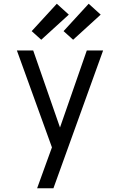

<svg xmlns="http://www.w3.org/2000/svg" viewBox="-20 -1004 640 1024"><path d="M178 0Q191 -35 203.5 -70.5Q216 -106 229 -141L257 -218L70 -735H157L300 -324L443 -735H530L265 0ZM370 -792 319 -838 453 -984 517 -926ZM200 -792 149 -838 283 -984 347 -926Z"/></svg>

Font: Iosevka Meiseki Sans
Style: Regular
Weight: 400
Monospace: yes
Designer: Belleve Invis
Foundry: Belleve Invis
Version: Version 11.2.6; ttfautohint (v1.8.4)